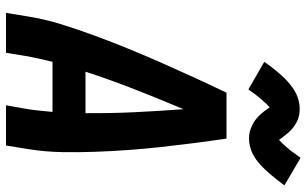

<svg xmlns="http://www.w3.org/2000/svg" viewBox="-211 -811 1022 640"><g transform="rotate(90 300.0 -491.0)"><path d="M23 0 35 -74Q44 -130 61.5 -186Q79 -242 99.5 -297.5Q120 -353 142.5 -408Q165 -463 189 -517.5Q213 -572 238 -626.5Q263 -681 289 -735H442Q450 -681 457 -626.5Q464 -572 470 -517.5Q476 -463 480 -408Q484 -353 486 -297.5Q488 -242 487 -186Q486 -130 477 -74L465 0H331L344 -74Q347 -94 349 -114Q351 -134 353 -155H186Q181 -135 176.5 -114.5Q172 -94 168 -74L156 0ZM357 -265Q358 -347 354 -429Q350 -511 344 -592Q310 -511 278 -429.5Q246 -348 219 -265ZM278 -808 186 -861Q195 -874 204 -885.5Q213 -897 221 -906.5Q229 -916 237 -924.5Q245 -933 253 -940Q261 -947 272 -955Q283 -963 294 -968Q305 -973 317.5 -976Q330 -979 342 -979Q347 -979 353 -978.5Q359 -978 364.5 -977Q370 -976 375.5 -974Q381 -972 386 -969.5Q391 -967 395.5 -964Q400 -961 404 -958Q408 -955 413 -950.5Q418 -946 421.5 -942Q425 -938 428 -934Q431 -930 434 -926.5Q437 -923 440 -919Q443 -915 446 -910Q454 -917 459.5 -923Q465 -929 472.5 -937.5Q480 -946 488 -957Q496 -968 506 -982L598 -928Q588 -915 579.5 -904Q571 -893 562.5 -883Q554 -873 546 -864.5Q538 -856 530.5 -849Q523 -842 512 -834Q501 -826 490 -821Q479 -816 466.5 -813Q454 -810 442 -810Q436 -810 430.5 -810.5Q425 -811 419.5 -812.5Q414 -814 408.5 -816Q403 -818 398 -820.5Q393 -823 388.5 -825.5Q384 -828 380 -831Q376 -834 371 -838.5Q366 -843 362.5 -847Q359 -851 355.5 -855Q352 -859 349.5 -862.5Q347 -866 343.5 -871Q340 -876 338 -879Q330 -872 324.5 -866Q319 -860 311.5 -851.5Q304 -843 295.5 -832Q287 -821 278 -808Z"/></g></svg>

Font: Iosevka Curly XBdExObl
Style: Regular
Weight: 800
Width: 7
Italic angle: -9°
Monospace: yes
Designer: Belleve Invis
Foundry: Belleve Invis
Version: Version 11.1.0; ttfautohint (v1.8.3)